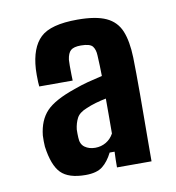

<svg xmlns="http://www.w3.org/2000/svg" viewBox="-58 -862 492 537"><g transform="rotate(-10 188.0 -593.0)"><path d="M143.6 -377Q95.4 -377 73.8 -399Q52.2 -421 44.9 -475Q44.4 -481.8 44.3 -490.4Q44.2 -498.9 44.6 -506.6Q49.1 -549.5 72.8 -574.4Q96.5 -599.3 155.2 -619.3Q175.4 -626.7 194.3 -631.7Q213.3 -636.7 236.1 -641.9Q235.7 -656.7 235.4 -671.3Q235.1 -686 234.1 -700.3Q233.6 -716.9 226.3 -726.5Q218.9 -736.1 193 -736.1Q172.7 -736.1 164.2 -728.7Q155.7 -721.2 153.2 -702.5Q152.7 -698.5 152.7 -685.3Q152.7 -672.1 153 -659.3Q153.3 -646.4 153.5 -643.4H58.6Q58.1 -646.5 57.6 -656Q57.2 -665.5 57.2 -676.1Q57.2 -686.6 57.6 -692.9Q61.3 -753.3 90.6 -781.1Q119.9 -809 195.8 -809Q248.2 -809 277.2 -795.6Q306.2 -782.2 318.2 -753.1Q330.1 -724 331.5 -677.5Q332 -659.6 332.2 -632.6Q332.4 -605.6 332.4 -573.2Q332.4 -540.9 332.1 -507Q331.9 -473.2 331.7 -441Q331.5 -408.8 331.5 -382.7H233.4Q233.4 -394 233.6 -404.9Q233.9 -415.9 234.4 -427.2H220.4Q208.1 -402.7 191.7 -389.9Q175.3 -377 143.6 -377ZM183.3 -447.3Q200.2 -447.3 214.1 -455.5Q228 -463.8 235.9 -478.5Q236.1 -503.3 236.1 -528Q236.1 -552.7 236.1 -577.7Q221.4 -574.9 206.3 -570.5Q191.2 -566.1 178.8 -560.6Q157.3 -552.2 150.2 -538.2Q143.1 -524.3 141 -506.6Q140.6 -501.6 140.9 -494.2Q141.1 -486.9 141.3 -483.2Q141.7 -464.7 153.8 -456Q165.9 -447.3 183.3 -447.3Z"/></g></svg>

Font: Big Shoulders Display SC Thin
Style: Regular
Weight: 100
Designer: Patric King
Foundry: XO Type Co
Version: Version 2.002